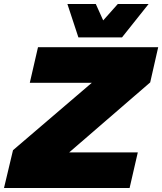

<svg xmlns="http://www.w3.org/2000/svg" viewBox="-57 -940 811 960"><path d="M335 -753 280 -920H422L459 -838L532 -920H686L553 -753ZM632 -178 591 0H-37L8 -189L402 -526H92L133 -704H734L694 -528L289 -178Z"/></svg>

Font: Prodigy Sans Black
Style: Italic
Weight: 900
Italic angle: -13°
Designer: Wei Huang
Foundry: Wei Huang
Version: Version 1.003; ttfautohint (v1.8.3)